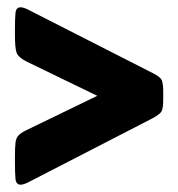

<svg xmlns="http://www.w3.org/2000/svg" viewBox="-20 -508 488 527"><path d="M37 -1Q24 -1 22.5 -17Q21 -33 21 -65V-77Q21 -103 22.5 -116Q24 -129 30.5 -136Q37 -143 51 -150L247 -245L51 -340Q30 -351 25.5 -363.5Q21 -376 21 -413V-425Q21 -457 22.5 -472.5Q24 -488 37 -488Q46 -488 66 -477L400 -307Q420 -297 424 -288Q428 -279 428 -255V-236Q428 -212 424 -203.5Q420 -195 400 -184L66 -12Q46 -1 37 -1Z"/></svg>

Font: Asap Condensed Black
Style: Regular
Weight: 900
Width: 3
Designer: Pablo Cosgaya
Foundry: Omnibus-Type
Version: Version 3.001; ttfautohint (v1.8.4.7-5d5b)